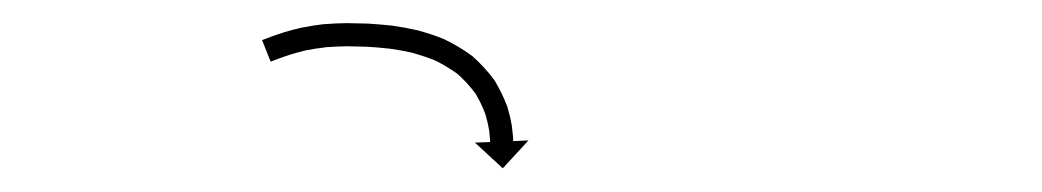

<svg xmlns="http://www.w3.org/2000/svg" viewBox="-20 -616 901 166"><path d="M208.7 -582.1C208 -581.8 207.3 -581.5 206.6 -581.3L214 -562.7C214.7 -562.9 215.4 -563.2 216.1 -563.5L216 -563.5L216 -563.5C218 -564.2 220 -565 222 -565.7C222 -565.7 221.9 -565.7 221.9 -565.7C221.9 -565.7 221.9 -565.7 221.9 -565.7C225.2 -566.9 228.5 -568 231.8 -569.1C231.8 -569.1 231.8 -569.1 231.7 -569.1C231.7 -569.1 231.6 -569 231.6 -569C236.2 -570.4 240.9 -571.6 245.5 -572.7C245.5 -572.7 245.5 -572.7 245.4 -572.6C245.3 -572.6 245.2 -572.6 245.2 -572.6C250.8 -573.7 256.5 -574.5 262.2 -575.2C262.2 -575.2 262.1 -575.2 262 -575.2C261.9 -575.2 261.8 -575.2 261.8 -575.2C267.8 -575.6 273.8 -575.9 279.9 -576C279.9 -576 279.8 -576 279.8 -576C279.7 -576 279.7 -576 279.7 -576C285.6 -575.9 291.5 -575.8 297.4 -575.6C297.4 -575.6 297.3 -575.6 297.3 -575.6C297.2 -575.6 297.2 -575.6 297.2 -575.6C303.5 -575.2 309.8 -574.7 316.1 -574C316.1 -574 316.1 -574 316 -574.1C315.9 -574.1 315.8 -574.1 315.8 -574.1C322.6 -573.1 329.3 -572 335.9 -570.5C335.9 -570.5 335.8 -570.5 335.7 -570.6C335.6 -570.6 335.5 -570.6 335.5 -570.6C342.5 -568.7 349.5 -566.4 356.3 -563.7C356.3 -563.7 356.2 -563.7 356 -563.8C355.8 -563.9 355.7 -564 355.7 -564C362.8 -560.5 369.6 -556.4 376 -551.8C376 -551.8 375.8 -551.9 375.6 -552.1C375.4 -552.3 375.2 -552.4 375.2 -552.4C381.1 -547.2 386.5 -541.3 391.2 -535C391.2 -535 391.1 -535.2 390.9 -535.4C390.8 -535.6 390.7 -535.8 390.7 -535.8C394.1 -530.1 397.2 -524 399.5 -517.7C399.5 -517.7 399.5 -517.9 399.4 -518.1C399.4 -518.3 399.3 -518.4 399.3 -518.4C400.7 -513.8 401.9 -509.1 402.7 -504.3C402.7 -504.3 402.7 -504.4 402.7 -504.5C402.7 -504.7 402.7 -504.8 402.7 -504.8C403.1 -501.9 403.4 -499 403.6 -496.1C403.6 -496.1 403.6 -496.1 403.6 -496.2C403.6 -496.2 403.6 -496.3 403.6 -496.3C403.7 -495.2 403.7 -494.2 403.8 -493.2L390.6 -492.7L414.7 -470.5L436.9 -494.6L423.7 -494C423.7 -495.1 423.6 -496.2 423.6 -497.3C423.6 -497.3 423.6 -497.4 423.6 -497.4C423.6 -497.5 423.6 -497.5 423.6 -497.5C423.3 -500.8 422.9 -504.1 422.5 -507.4C422.5 -507.4 422.5 -507.5 422.5 -507.6C422.5 -507.7 422.4 -507.8 422.4 -507.8C421.5 -513.4 420.1 -518.8 418.5 -524.2C418.5 -524.2 418.4 -524.3 418.4 -524.5C418.3 -524.7 418.2 -524.8 418.2 -524.8C415.4 -532.2 411.9 -539.3 407.8 -546.1C407.8 -546.1 407.7 -546.3 407.6 -546.5C407.4 -546.7 407.3 -546.9 407.3 -546.9C401.8 -554.4 395.4 -561.2 388.5 -567.4C388.5 -567.4 388.3 -567.5 388.1 -567.7C387.9 -567.8 387.7 -568 387.7 -568C380.4 -573.3 372.6 -578 364.4 -581.9C364.4 -581.9 364.3 -582 364.1 -582.1C363.9 -582.2 363.8 -582.2 363.8 -582.2C356.2 -585.3 348.5 -587.8 340.6 -589.9C340.6 -589.9 340.5 -590 340.4 -590C340.3 -590 340.2 -590 340.2 -590C333 -591.6 325.8 -592.9 318.6 -593.9C318.6 -593.9 318.5 -593.9 318.4 -593.9C318.3 -593.9 318.3 -593.9 318.3 -593.9C311.6 -594.6 305 -595.2 298.3 -595.6C298.3 -595.6 298.3 -595.6 298.2 -595.6C298.2 -595.6 298.2 -595.6 298.2 -595.6C292 -595.8 285.9 -595.9 279.8 -596C279.8 -596 279.8 -596 279.7 -596C279.7 -596 279.6 -596 279.6 -596C273.1 -595.9 266.7 -595.6 260.2 -595.1C260.2 -595.1 260.1 -595.1 260 -595.1C259.9 -595.1 259.8 -595.1 259.8 -595.1C253.7 -594.4 247.5 -593.4 241.4 -592.2C241.4 -592.2 241.3 -592.2 241.2 -592.2C241.1 -592.2 241.1 -592.2 241.1 -592.2C236 -591 230.9 -589.7 225.9 -588.2C225.9 -588.2 225.9 -588.2 225.8 -588.2C225.7 -588.2 225.7 -588.1 225.7 -588.1C222.1 -587 218.6 -585.8 215 -584.5C215 -584.5 215 -584.5 215 -584.5C215 -584.5 214.9 -584.5 214.9 -584.5C212.9 -583.7 210.8 -582.9 208.7 -582.1L208.7 -582.1Z"/></svg>

Font: FRB American Cursive Just Arrows Ultra
Style: Bold Italic
Weight: 1000
Italic angle: -25°
Version: Version 2.0;Modular Font Editor K font №1